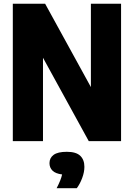

<svg xmlns="http://www.w3.org/2000/svg" viewBox="-20 -760 721 1034"><path d="M49 0V-740H223L469.5 -291V-740H632V0H458L211.5 -449V0ZM285 253.5Q308.5 208.5 314.5 179.5Q279 175 262.8 159Q246.5 143 246.5 118.5Q246.5 90.5 268.8 74Q291 57.5 340 57.5Q389.5 57.5 412 78.8Q434.5 100 434.5 138.5Q434.5 167 422.5 199Q410.5 231 393.5 253.5Z"/></svg>

Font: Encode Sans Cnd XBd
Style: Regular
Weight: 800
Width: 3
Designer: Multiple Designers
Foundry: Impallari Type
Version: Version 3.002; ttfautohint (v1.8.3) -l 8 -r 50 -G 200 -x 14 